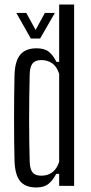

<svg xmlns="http://www.w3.org/2000/svg" viewBox="-20 -820 400 847"><path d="M241 -800H307V0H241V-53H228Q213 -24 193.5 -8.5Q174 7 140 7Q92 7 69 -20.5Q46 -48 44 -112Q42 -198 42 -295.5Q42 -393 44 -488Q46 -552 70 -579.5Q94 -607 141 -607Q176 -607 195 -592Q214 -577 229 -547H241ZM162 -45Q221 -45 241 -106V-494Q231 -526 210.5 -540.5Q190 -555 162 -555Q136 -555 124 -540.5Q112 -526 111 -493Q106 -286 111 -107Q112 -74 123.5 -59.5Q135 -45 162 -45ZM52 -763H96L137 -688L178 -763H222L157 -650H116Z"/></svg>

Font: Big Shoulders Display
Style: Regular
Weight: 400
Designer: Patric King
Foundry: XO Type Co
Version: Version 1.000; ttfautohint (v1.8.2)